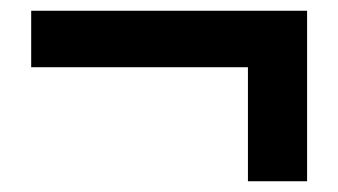

<svg xmlns="http://www.w3.org/2000/svg" viewBox="-20 -447 629 357"><path d="M441 -110H551V-427H38V-322H441Z"/></svg>

Font: Noto Sans JP
Style: Bold
Weight: 700
Designer: Ryoko NISHIZUKA  (kana, bopomofo & ideographs); Paul D. Hunt (Latin, Greek & Cyrillic); Sandoll Communications , Soo-you
Foundry: Adobe
Version: Version 2.002;hotconv 1.0.116;makeotfexe 2.5.65601